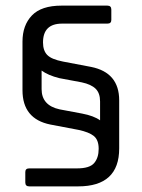

<svg xmlns="http://www.w3.org/2000/svg" viewBox="-20 -663 504 683"><path d="M336 -302Q336 -332 320 -347.5Q304 -363 271 -370L191 -385Q151 -395 128 -412V-346Q128 -288 192 -274L272 -259Q314 -251 336 -235ZM258 0H84Q70 0 70 -14V-51Q70 -64 84 -64H254Q299 -64 315 -83Q331 -102 331 -133.5Q331 -165 314 -179Q297 -193 259 -201L159 -220Q60 -240 60 -342V-515Q60 -573 93.5 -608Q127 -643 199 -643H362Q376 -643 376 -629V-592Q376 -579 362 -579H201Q133 -579 133 -512Q133 -483 148 -467.5Q163 -452 204 -444L304 -425Q404 -405 404 -306V-135Q404 0 258 0Z"/></svg>

Font: Rajdhani Medium
Style: Regular
Weight: 500
Designer: Satya Rajpurohit, Jyotish Sonowal
Foundry: Indian Type Foundry
Version: Version 1.201 February 1, 2022